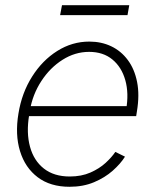

<svg xmlns="http://www.w3.org/2000/svg" viewBox="-20 -715 600 747"><path d="M250.5 11.7Q175.8 11.7 126.7 -25.4Q77.6 -62.5 57.9 -127Q38.1 -191.4 51.8 -273.4Q64.9 -354 105 -417.2Q145 -480.5 202.9 -516.8Q260.7 -553.2 327.6 -553.2Q374.5 -553.2 412.8 -534.9Q451.2 -516.6 477.3 -481.4Q503.4 -446.3 513.4 -396Q523.4 -345.7 512.7 -281.7L509.8 -263.2H77.6L84 -302.2H493.2L470.7 -288.1Q481.9 -352.1 467.5 -403.1Q453.1 -454.1 417.2 -483.6Q381.3 -513.2 326.7 -513.2Q272 -513.2 223.4 -482.4Q174.8 -451.7 140.9 -399.7Q106.9 -347.7 96.2 -284.7L93.3 -266.6Q82 -198.2 96.7 -144.3Q111.3 -90.3 150.6 -59.3Q189.9 -28.3 251.5 -28.3Q296.9 -28.3 331.8 -43.7Q366.7 -59.1 390.9 -81.3Q415 -103.5 428.7 -124L466.3 -105.5Q449.2 -78.1 418.7 -51Q388.2 -23.9 345.9 -6.1Q303.7 11.7 250.5 11.7ZM482.9 -694.8 476.1 -656.2H213.9L221.2 -694.8Z"/></svg>

Font: Inter Tight ExtraLight
Style: Italic
Weight: 250
Italic angle: -9.39999°
Designer: Rasmus Andersson
Foundry: rsms
Version: Version 3.004